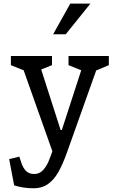

<svg xmlns="http://www.w3.org/2000/svg" viewBox="-20 -826 660 1058"><path d="M58 195.5 30.5 50.8 86.5 37.2 98.3 72.8Q108.7 102.8 125.1 117.8Q141.5 132.8 168.7 132.8Q195.3 132.8 214.2 114.4Q233.2 96 247 64.7Q260.8 33.3 279 -24.3L274.7 24.8L97 -476.2L127.7 -431.7L40 -467V-517.5H266.5V-467L178.5 -431.7L196.3 -476.2L314 -109.7H320.7L439.8 -476.2L445.2 -431.7L357.5 -467V-517.5H579.7V-467L496 -431.7L523.7 -476.2L347.5 18.5Q323.7 83.8 300.2 124.6Q276.8 165.3 244 188.4Q211.2 211.5 166 211.5Q135.3 211.5 109.2 207.4Q83.2 203.3 58 195.5ZM478.2 -806.2H367.3L272.8 -637.2H342.3Z"/></svg>

Font: Monaspace Xenon Var ExtraLight
Style: Regular
Weight: 200
Designer: Riley Cran and the Lettermatic Team
Version: Version 1.200 (Monaspace Xenon Var)